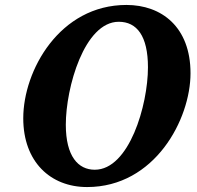

<svg xmlns="http://www.w3.org/2000/svg" viewBox="-20 -745 797 776"><path d="M332 11C606 11 750 -263 750 -449C750 -636 633 -725 491 -725C221 -725 74 -460 74 -267C74 -91 184 11 332 11ZM363 -59C296 -59 246 -113 246 -241C246 -391 321 -657 460 -657C533 -657 578 -600 578 -473C578 -320 502 -59 363 -59Z"/></svg>

Font: Noto Serif SemiCondensed Extra
Style: Italic
Weight: 800
Width: 4
Italic angle: -12°
Designer: Monotype Design Team
Foundry: Monotype Imaging Inc.
Version: Version 1.901